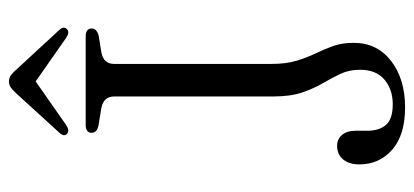

<svg xmlns="http://www.w3.org/2000/svg" viewBox="-268 -642 923 428"><g transform="rotate(-90 194.0 -428.5)"><path d="M312 -102Q312 -50 271.8 -18.8Q231.5 12.5 168 12.5Q106.5 12.5 73.8 -16.2Q41 -45 41 -89.5Q41 -112 52 -125.5Q63 -139 82.5 -139Q97.5 -139 106.8 -128Q116 -117 116 -98.5V-72Q116 -45.5 129 -30.2Q142 -15 175 -15Q208 -15 230 -33.5Q252 -52 252 -88Q252 -112 243 -131.2Q234 -150.5 222.2 -170.5Q210.5 -190.5 201.5 -216.5Q192.5 -242.5 192.5 -280V-635.5Q192.5 -659.5 167 -664.5L127.5 -671Q111.5 -674.5 111.5 -686Q111.5 -699.5 129 -699.5H326.5Q344 -699.5 344 -686Q344 -675 328 -670.5L290.5 -664.5Q265 -659.5 265 -636V-286Q265 -252.5 272.2 -229Q279.5 -205.5 288.8 -186.2Q298 -167 305 -147.5Q312 -128 312 -102ZM341.5 -740.5Q334.5 -735 322.5 -743.5L226 -811L129.5 -743.5Q117 -735 110 -740.5Q101.5 -747.5 111.5 -758L199.5 -854.5Q206.5 -862 212.2 -866.2Q218 -870.5 226 -870.5Q234 -870.5 239.8 -866.2Q245.5 -862 252 -854.5L341 -758Q350.5 -747.5 341.5 -740.5Z"/></g></svg>

Font: Fraunces 72pt S050 Light
Style: Regular
Weight: 300
Version: Version 1.000; ttfautohint (v1.8.3)